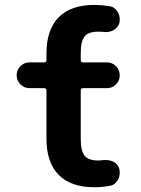

<svg xmlns="http://www.w3.org/2000/svg" viewBox="-20 -784 583 793"><path d="M313.5 -210.9Q313.5 -160.2 329.6 -140.6Q345.7 -121.1 385.7 -121.1Q396.5 -121.1 407.2 -123Q413.1 -123 418 -123Q434.6 -123 450.2 -115.2Q468.8 -104.5 473.6 -83Q474.6 -76.2 474.6 -70.3Q474.6 -53.7 465.8 -39.1Q453.1 -18.6 429.7 -15.6Q399.4 -10.7 369.1 -10.7Q272.5 -10.7 222.2 -62Q171.9 -113.3 171.9 -210.9V-410.2Q171.9 -419.9 162.1 -419.9H101.6Q80.1 -419.9 64.5 -435.5Q48.8 -451.2 48.8 -473.1Q48.8 -495.1 64.5 -510.7Q80.1 -526.4 101.6 -526.4H162.1Q171.9 -526.4 171.9 -536.1V-563.5Q171.9 -661.1 222.2 -712.4Q272.5 -763.7 369.1 -763.7Q399.4 -763.7 430.7 -758.8Q453.1 -755.9 465.8 -735.4Q474.6 -720.7 474.6 -705.1Q474.6 -698.2 473.6 -691.4Q468.8 -670.9 450.2 -660.2Q434.6 -651.4 417 -651.4Q413.1 -651.4 408.2 -652.3Q396.5 -653.3 385.7 -653.3Q345.7 -653.3 329.6 -633.8Q313.5 -614.3 313.5 -563.5V-536.1Q313.5 -526.4 323.2 -526.4H421.9Q443.4 -526.4 459 -510.7Q474.6 -495.1 474.6 -473.1Q474.6 -451.2 459 -435.5Q443.4 -419.9 421.9 -419.9H323.2Q313.5 -419.9 313.5 -410.2Z"/></svg>

Font: Gen Jyuu GothicX Bold
Style: Bold
Weight: 700
Designer: Ryoko NISHIZUKA (kana &amp; ideographs); Paul D. Hunt (Latin, Greek &amp; Cyrillic); Wenlong ZHANG (bopomofo); Sandoll C
Version: Version 1.058.20140828